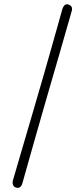

<svg xmlns="http://www.w3.org/2000/svg" viewBox="-20 -757 397 903"><path d="M199.5 -296.5Q189 -260 173.5 -206Q158 -152 141.2 -93Q124.5 -34 109.5 19Q94.5 72 85 106Q76 133 53.5 124.5Q44.5 121.5 41 112Q37.5 102.5 41 90.5Q52.5 51 68.5 -3.5Q84.5 -58 101.5 -116.2Q118.5 -174.5 133.8 -226.5Q149 -278.5 159 -313Q169 -347 183.8 -398.2Q198.5 -449.5 215 -507.5Q231.5 -565.5 246.8 -619.8Q262 -674 273 -713.5Q283 -743.5 304 -735Q325 -726.5 316.5 -702Q306.5 -667.5 291.2 -614Q276 -560.5 258.8 -501Q241.5 -441.5 225.8 -387.2Q210 -333 199.5 -296.5Z"/></svg>

Font: Fraunces 144pt S100 Light
Style: Regular
Weight: 300
Version: Version 1.000; ttfautohint (v1.8.3)